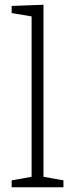

<svg xmlns="http://www.w3.org/2000/svg" viewBox="-20 -788 316 808"><path d="M163 -768V-44L247 -29V0H29V-29L113 -44V-719L29 -733V-763Z"/></svg>

Font: Bitter Pro Light
Style: Regular
Weight: 300
Designer: Sol Matas, and Bitter project Authors
Foundry: Sol Matas
Version: Version 1.010